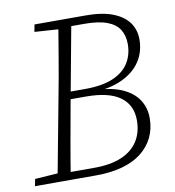

<svg xmlns="http://www.w3.org/2000/svg" viewBox="-77 -743 741 812"><g transform="rotate(-10 293.5 -337.0)"><path d="M8 0 14 -30 129 -38H137L131 0ZM105 0 173 -362Q188 -440 201 -518Q214 -596 227 -674H283L216 -312Q202 -234 188 -156Q174 -78 162 0ZM119 -643 125 -674H254L248 -635H239ZM133 0 138 -33H270Q339 -33 386 -53Q433 -73 457 -110.5Q481 -148 481 -200Q481 -266 432.5 -301Q384 -336 286 -336H194L199 -368H288Q361 -368 407.5 -387.5Q454 -407 476.5 -442.5Q499 -478 499 -524Q499 -561 482.5 -587Q466 -613 429.5 -626.5Q393 -640 332 -640H253L257 -674H344Q416 -674 461.5 -656Q507 -638 529 -607Q551 -576 551 -535Q551 -482 524 -441Q497 -400 444.5 -375.5Q392 -351 317 -348L319 -356Q392 -356 440.5 -335.5Q489 -315 512.5 -280Q536 -245 536 -200Q536 -154 518 -117Q500 -80 466 -53.5Q432 -27 382.5 -13.5Q333 0 270 0Z"/></g></svg>

Font: Source Serif 4 18pt Light
Style: Italic
Weight: 300
Italic angle: -12°
Designer: Frank Grießhammer
Foundry: Adobe Systems Incorporated
Version: Version 4.004;hotconv 1.0.116;makeotfexe 2.5.65601